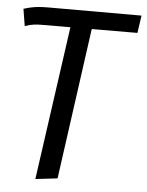

<svg xmlns="http://www.w3.org/2000/svg" viewBox="-53 -570 631 826"><g transform="rotate(5 262.5 -157.0)"><path d="M228.9 -484.2H320.9L225.8 202L130.8 213.1ZM28 -438.4 16 -512Q35 -518 50.1 -521.1Q65.1 -524.1 82.2 -525.6Q99.4 -527.1 123.6 -527.1H524.6L513.5 -451.4L115.1 -450.4Q83.2 -450.4 67.6 -448.4Q52 -446.4 28 -438.4Z"/></g></svg>

Font: Fira Sans Variable
Style: Italic
Weight: 397
Italic angle: -8°
Designer: Carrois Corporate & Edenspiekermann AG
Foundry: Carrois Corporate GbR & Edenspiekermann AG
Version: Version 4.202